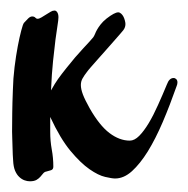

<svg xmlns="http://www.w3.org/2000/svg" viewBox="-20 -333 356 364"><path d="M309.1 -185.1Q312 -185.1 314.2 -182.9Q316.4 -180.7 316.4 -176.8Q316.4 -173.3 314.9 -169.9Q302.2 -133.8 288.6 -101.8Q274.9 -69.8 260.3 -46.1Q245.6 -22.5 230.2 -8.5Q214.8 5.4 198.2 5.4Q192.4 5.4 179.4 2.4Q166.5 -0.5 149.7 -12.2Q132.8 -23.9 113.5 -47.1Q94.2 -70.3 75.2 -111.3V-83Q75.2 -65.9 78.1 -49.8Q81.1 -33.7 81.1 -17.1Q81.1 -11.7 76.7 -10.3Q72.3 -8.8 67.9 -7.8Q64.5 -7.3 62 -4.4Q59.6 -1.5 56.6 2Q53.7 5.4 49.1 8.1Q44.4 10.7 36.6 10.7Q31.7 10.7 26.4 8.8Q21 6.8 16.4 2.4Q11.7 -2 8.5 -9.5Q5.4 -17.1 4.9 -28.8Q4.4 -32.2 4.2 -39.8Q3.9 -47.4 3.7 -55.7Q3.4 -64 3.2 -71.8Q2.9 -79.6 2.9 -83.5Q2.9 -100.6 3.2 -118.9Q3.4 -137.2 4.4 -162.1Q4.9 -184.1 7.6 -205.8Q10.3 -227.5 13.7 -245.4Q17.1 -263.2 20.3 -275.1Q23.4 -287.1 25.4 -289.6Q28.8 -293.5 33 -297.6Q37.1 -301.8 41 -301.8Q44.9 -301.8 46.9 -299.6Q48.8 -297.4 51.3 -297.4Q54.2 -297.4 58.6 -300Q63 -302.7 69.3 -306.6Q72.8 -308.6 76.2 -310.8Q79.6 -313 83.5 -313Q86.4 -313 88.6 -309.6Q90.8 -306.2 90.8 -300.3Q90.8 -295.4 89.1 -285.2Q87.4 -274.9 85.2 -258.1Q83 -241.2 80.6 -217.5Q78.1 -193.8 76.7 -161.6Q80.6 -168.5 83.7 -173.6Q86.9 -178.7 90.1 -183.3Q93.3 -188 97.2 -192.9Q101.1 -197.8 106 -204.1Q123 -225.6 137.5 -241Q151.9 -256.3 156.7 -262.2Q158.7 -265.1 160.2 -268.8Q161.6 -272.5 164.1 -276.9Q166.5 -281.2 170.7 -286.6Q174.8 -292 182.1 -297.9Q197.3 -309.6 204.1 -309.6Q207 -309.6 209.7 -307.1Q212.4 -304.7 214.1 -301.3Q215.8 -297.9 216.8 -293.9Q217.8 -290 217.8 -287.6Q217.8 -284.7 217 -282Q216.3 -279.3 213.9 -275.9Q212.4 -273.9 207.3 -268.1Q202.1 -262.2 195.1 -254.2Q188 -246.1 180.2 -237.3Q172.4 -228.5 165.3 -220.5Q158.2 -212.4 152.6 -206.1Q147 -199.7 145 -196.8Q139.6 -189.9 136.5 -184.3Q133.3 -178.7 133.3 -171.9Q133.3 -164.1 137.2 -153.8Q141.1 -143.6 149.9 -127.9Q168.5 -95.2 187.5 -80.8Q206.5 -66.4 226.1 -66.4Q234.9 -66.4 243.9 -75.4Q252.9 -84.5 262 -99.6Q271 -114.7 279.5 -133.8Q288.1 -152.8 296.4 -172.9Q300.8 -185.1 309.1 -185.1Z"/></svg>

Font: Engagement
Style: Regular
Weight: 400
Designer: Astigmatic (AOETI)
Foundry: Astigmatic (AOETI)
Version: Version 1.000